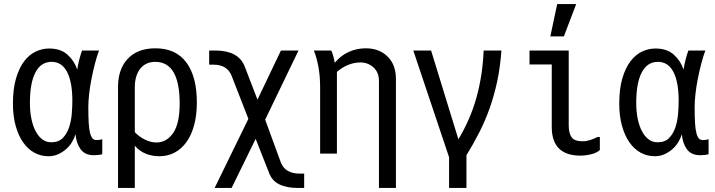

<svg xmlns="http://www.w3.org/2000/svg" viewBox="-20 -776 3540 950"><path d="M486 -13Q468 -8 444 -8Q400 -8 378.5 -38Q357 -68 354 -112Q348 -93 336.5 -73.5Q325 -54 307.5 -38.5Q290 -23 268 -13Q246 -3 220 -3Q182 -3 150 -20.5Q118 -38 94.5 -71.5Q71 -105 57.5 -153.5Q44 -202 44 -263Q44 -337 59.5 -389Q75 -441 100 -473.5Q125 -506 157 -521Q189 -536 223 -536Q280 -536 314 -505.5Q348 -475 362 -432Q371 -485 386 -526H470Q459 -497 449.5 -460Q440 -423 432.5 -385Q425 -347 421 -310.5Q417 -274 417 -246Q417 -198 419 -166.5Q421 -135 426 -116.5Q431 -98 438.5 -90.5Q446 -83 457 -83Q465 -83 472.5 -84Q480 -85 486 -87ZM338 -277Q338 -370 312 -420Q286 -470 235 -470Q183 -470 155.5 -418Q128 -366 128 -266Q128 -225 135 -190Q142 -155 155.5 -128.5Q169 -102 188.5 -87Q208 -72 234 -72Q270 -72 290.5 -93Q311 -114 321.5 -145Q332 -176 335 -212Q338 -248 338 -277Z M564 -333Q561 -429 610 -483Q659 -537 749 -537Q850 -537 902 -467Q954 -397 954 -269Q954 -206 940.5 -156.5Q927 -107 902.5 -73Q878 -39 844 -21Q810 -3 769 -3Q731 -3 700 -16Q669 -29 647 -55V154H564ZM869 -264Q869 -366 839 -418Q809 -470 748 -470Q728 -470 710 -463Q692 -456 678 -441Q664 -426 655.5 -401.5Q647 -377 647 -343V-122Q670 -98 698.5 -84.5Q727 -71 754 -71Q804 -71 836.5 -117.5Q869 -164 869 -264Z M1209 -188 1126 -401Q1104 -456 1037 -456H1015V-526H1046Q1101 -526 1137.5 -507Q1174 -488 1190 -449L1254 -283L1370 -526H1457L1292 -184L1370 29Q1392 83 1463 83H1485V154H1454Q1397 154 1360.5 135.5Q1324 117 1310 76L1245 -89L1126 154H1042Z M1855 -375Q1855 -418 1828 -442.5Q1801 -467 1763 -467Q1731 -467 1700.5 -454Q1670 -441 1647 -420V-16H1564V-343Q1564 -399 1555.5 -445Q1547 -491 1533 -526H1619Q1624 -516 1629 -498.5Q1634 -481 1636 -467H1638Q1667 -502 1706.5 -519.5Q1746 -537 1790 -537Q1856 -537 1897.5 -496.5Q1939 -456 1939 -385V154H1855Z M2202 2 2025 -526H2113L2248 -87Q2307 -184 2337.5 -293.5Q2368 -403 2373 -526H2461Q2455 -443 2440 -373Q2425 -303 2403 -241Q2381 -179 2352 -122Q2323 -65 2288 -8V154H2202Z M2948 -98V-34Q2934 -20 2906 -13Q2878 -6 2852 -6Q2710 -6 2710 -148V-457H2600V-526H2794V-156Q2794 -116 2808.5 -96.5Q2823 -77 2862 -77Q2881 -77 2900 -83Q2919 -89 2936 -98ZM2737 -756H2831L2770 -596H2703Z M3486 -13Q3468 -8 3444 -8Q3400 -8 3378.5 -38Q3357 -68 3354 -112Q3348 -93 3336.5 -73.5Q3325 -54 3307.5 -38.5Q3290 -23 3268 -13Q3246 -3 3220 -3Q3182 -3 3150 -20.5Q3118 -38 3094.5 -71.5Q3071 -105 3057.5 -153.5Q3044 -202 3044 -263Q3044 -337 3059.5 -389Q3075 -441 3100 -473.5Q3125 -506 3157 -521Q3189 -536 3223 -536Q3280 -536 3314 -505.5Q3348 -475 3362 -432Q3371 -485 3386 -526H3470Q3459 -497 3449.5 -460Q3440 -423 3432.5 -385Q3425 -347 3421 -310.5Q3417 -274 3417 -246Q3417 -198 3419 -166.5Q3421 -135 3426 -116.5Q3431 -98 3438.5 -90.5Q3446 -83 3457 -83Q3465 -83 3472.5 -84Q3480 -85 3486 -87ZM3338 -277Q3338 -370 3312 -420Q3286 -470 3235 -470Q3183 -470 3155.5 -418Q3128 -366 3128 -266Q3128 -225 3135 -190Q3142 -155 3155.5 -128.5Q3169 -102 3188.5 -87Q3208 -72 3234 -72Q3270 -72 3290.5 -93Q3311 -114 3321.5 -145Q3332 -176 3335 -212Q3338 -248 3338 -277Z"/></svg>

Font: D2Coding
Style: Regular
Weight: 400
Monospace: yes
Designer: Yong-Rak Park; Jeong-Hwan Yoon; Sang-Min Lee;
Foundry: NHN Corporation
Version: Version 1.3.2; Build 20180524